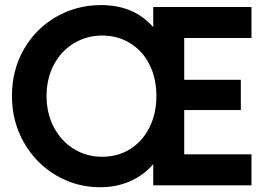

<svg xmlns="http://www.w3.org/2000/svg" viewBox="-20 -748 1083 775"><path d="M28.3 -361.3Q28.3 -465.3 76.4 -549.1Q124.5 -632.8 207 -680.2Q289.6 -727.5 387.7 -727.5Q521.5 -727.5 598.6 -638.2V-719.7H995.1V-594.7H723.6V-425.8H952.1V-303.7H723.6V-125H995.1V0H598.6V-85.4Q559.1 -40 504.4 -16.1Q449.7 7.8 383.8 7.8Q288.6 7.8 206.8 -40Q125 -87.9 76.7 -172.4Q28.3 -256.8 28.3 -361.3ZM611.3 -360.4Q611.3 -431.6 583.5 -487.1Q555.7 -542.5 505.6 -573.5Q455.6 -604.5 392.6 -604.5Q329.6 -604.5 278.1 -573.2Q226.6 -542 197.3 -486.6Q168 -431.2 168 -360.4Q168 -290 197.3 -234.4Q226.6 -178.7 277.8 -147Q329.1 -115.2 392.6 -115.2Q456.1 -115.2 505.9 -146.7Q555.7 -178.2 583.5 -233.9Q611.3 -289.6 611.3 -360.4Z"/></svg>

Font: Reddit Sans Vanilla
Style: Bold
Weight: 700
Designer: Stephen Hutchings
Foundry: Reddit
Version: Version 1.013